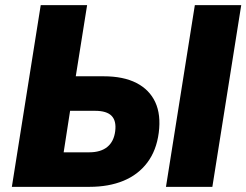

<svg xmlns="http://www.w3.org/2000/svg" viewBox="-20 -725 956 745"><path d="M26 0 138 -705H318L274 -429H382Q459 -429 509.5 -403Q560 -377 582.5 -328.5Q605 -280 596 -210Q587 -141 551.5 -94Q516 -47 459 -23.5Q402 0 327 0ZM227 -134H326Q371 -134 396.5 -155Q422 -176 427 -216Q432 -256 413 -275.5Q394 -295 349 -295H252ZM624 0 736 -705H916L804 0Z"/></svg>

Font: Nunito Sans 10pt SemiCondensed Black
Style: Italic
Weight: 900
Width: 4
Italic angle: -9°
Designer: Vernon Adams
Foundry: Vernon Adams
Version: Version 3.101;gftools[0.9.27]